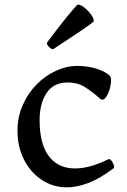

<svg xmlns="http://www.w3.org/2000/svg" viewBox="-20 -794 544 824"><path d="M268 10Q207 10 158.5 -22.5Q110 -55 82.5 -110Q55 -165 55 -232Q55 -292 77.5 -343Q100 -394 137 -431.5Q174 -469 219.5 -490Q265 -511 311 -511Q360 -511 397.5 -498Q435 -485 450 -470Q458 -462 456.5 -442.5Q455 -423 448 -403Q441 -383 430.5 -372Q420 -361 410 -370Q379 -398 346.5 -419Q314 -440 270 -440Q210 -440 180 -395Q150 -350 150 -279Q150 -180 186.5 -128Q223 -76 289.5 -71.5Q356 -67 444 -110Q451 -114 458 -105Q465 -96 468.5 -85Q472 -74 465 -70Q408 -27 358.5 -8.5Q309 10 268 10ZM210 -584Q206 -581 197.5 -586.5Q189 -592 184 -600.5Q179 -609 183 -613Q232 -679 267 -721.5Q302 -764 312 -774Q324 -776 341.5 -762Q359 -748 371.5 -730.5Q384 -713 382 -702Q372 -692 326 -661Q280 -630 210 -584Z"/></svg>

Font: Anvers
Style: Regular
Weight: 400
Designer: Ishtar van Looy
Version: Version 1.000